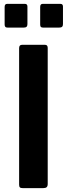

<svg xmlns="http://www.w3.org/2000/svg" viewBox="-20 -974 346 994"><path d="M213 -742H94C84 -742 79 -736.3 79 -725V-18C79 -11.3 80.3 -6.7 83 -4C85.7 -1.3 91 0 99 0H203C211.7 0 217.8 -1.7 221.5 -5C225.2 -8.3 227 -14 227 -22V-726C227 -736.7 222.3 -742 213 -742ZM122 -849V-940C122 -949.3 117.7 -954 109 -954H17C8.3 -954 4 -948.7 4 -938V-847C4 -841.7 5.2 -837.7 7.5 -835C9.8 -832.3 14.3 -831 21 -831H101C108.3 -831 113.7 -832.3 117 -835C120.3 -837.7 122 -842.3 122 -849ZM306 -849V-940C306 -949.3 301.7 -954 293 -954H201C192.3 -954 188 -948.7 188 -938V-847C188 -841 189.2 -836.8 191.5 -834.5C193.8 -832.2 198.3 -831 205 -831H284C292 -831 297.7 -832.3 301 -835C304.3 -837.7 306 -842.3 306 -849Z"/></svg>

Font: Libre Franklin SemiBold
Style: Regular
Weight: 600
Designer: Pablo Impallari, Rodrigo Fuenzalida
Foundry: Impallari Type
Version: Version 1.002; ttfautohint (v1.5)